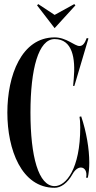

<svg xmlns="http://www.w3.org/2000/svg" viewBox="-20 -886 455 914"><path d="M333.5 -866.5 240 -815 162 -866.5 156.5 -860.5 240 -752 339 -860.5ZM358.5 -330C360.5 -321 362 -301 362 -280C362 -82 294 0 240 0C163 0 125 -142 125 -350C125 -558 163 -700 240 -700C325 -700 340 -609 331 -510L328 -477H334L401 -703L393 -705C383 -679 374 -667 358 -667C335 -667 296 -708 240 -708C82 -708 15 -526 15 -350C15 -174 82 8 240 8C268.5 8 300.5 -12.5 325.5 -57.5C337.5 -79 352.5 -88.5 365 -88.5C383 -88.5 396 -70 390 -40H398C402.5 -60.5 405 -85 405 -112C405 -177.5 391.5 -258 366.5 -332Z"/></svg>

Font: Picaflor 48 pt
Style: Regular
Weight: 400
Designer: Ariel Martín Pérez
Foundry: Tunera Type Foundry
Version: Version 1.000;hotconv 1.0.109;makeotfexe 2.5.65596